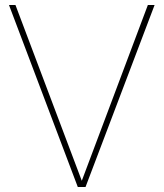

<svg xmlns="http://www.w3.org/2000/svg" viewBox="-20 -750 656 770"><path d="M600 -730 323 0H292L16 -730H42L308 -25L573 -730Z"/></svg>

Font: Nacelle Thin
Style: Regular
Weight: 100
Designer: Sora Sagano
Foundry: Sora Sagano
Version: Version 1.000;FEAKit 1.0